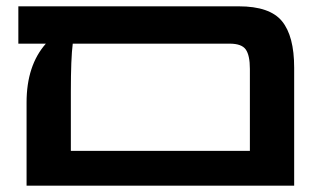

<svg xmlns="http://www.w3.org/2000/svg" viewBox="-20 -587 998 607"><path d="M735 -567Q833 -567 871.5 -520Q910 -473 910 -373V0H64V-263Q64 -380 125 -449H38V-567ZM204 -110H770V-369Q770 -412 757 -430.5Q744 -449 706 -449H210Q204 -403 204 -297Z"/></svg>

Font: FiraGO SemiBold
Style: Regular
Weight: 600
Designer: bBox Type
Foundry: bBox Type GmbH
Version: Version 1.001;PS 001.001;hotconv 1.0.88;makeotf.lib2.5.64775